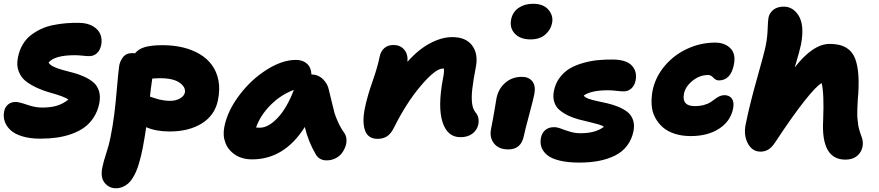

<svg xmlns="http://www.w3.org/2000/svg" viewBox="-21 -774 4665 1019"><path d="M192.9 -38.1Q138.2 -38.1 97.2 -50.5Q56.2 -63 34.2 -84Q12.2 -105 3.9 -130.1Q-4.4 -155.3 1 -182.1Q4.9 -204.6 21 -218.8Q37.1 -232.9 62 -232.9Q80.1 -232.9 123 -218Q166 -203.1 201.2 -203.1Q249 -203.1 281.2 -213.1Q313.5 -223.1 341.8 -245.1Q331.5 -254.4 303.2 -264.4Q274.9 -274.4 243.2 -283Q211.4 -291.5 177 -307.1Q142.6 -322.8 116.9 -342.3Q91.3 -361.8 78.4 -394.8Q65.4 -427.7 74.2 -469.2Q81.5 -506.8 99.1 -536.9Q116.7 -566.9 142.1 -586.7Q167.5 -606.4 196.8 -620.1Q226.1 -633.8 261.2 -640.9Q296.4 -647.9 329.1 -650.6Q361.8 -653.3 397.9 -652.8Q442.4 -652.3 471.9 -635Q501.5 -617.7 511.7 -591.6Q522 -565.4 516.1 -535.2Q510.3 -506.8 493.4 -491.5Q476.6 -476.1 452.1 -476.1Q439.9 -476.1 417.2 -478.5Q394.5 -481 376 -481Q268.6 -481 236.8 -441.9Q243.7 -429.2 264.6 -419.4Q285.6 -409.7 312 -402.6Q338.4 -395.5 368.7 -387.5Q398.9 -379.4 426.3 -366.9Q453.6 -354.5 474.4 -337.2Q495.1 -319.8 504.2 -291.3Q513.2 -262.7 505.9 -225.1Q497.6 -183.6 476.3 -150.9Q455.1 -118.2 425.8 -97.2Q396.5 -76.2 358.2 -62.7Q319.8 -49.3 279.3 -43.7Q238.8 -38.1 192.9 -38.1Z M593.8 225.1Q557.6 225.1 534.4 196.3Q511.2 167.5 522 115.2Q528.3 83.5 543 39.1Q557.6 -5.4 564 -38.1Q577.6 -105 585.2 -165.5Q592.8 -226.1 598.9 -298.6Q605 -371.1 610.8 -418.9Q613.8 -446.3 630.9 -469.2Q647.9 -492.2 680.2 -492.2Q690.9 -492.2 695.8 -491.2Q714.8 -515.1 750.2 -524.7Q785.6 -534.2 841.8 -534.2Q898.9 -534.2 948.7 -522.5Q998.5 -510.7 1038.3 -487.3Q1078.1 -463.9 1103.8 -428.7Q1129.4 -393.6 1138.4 -346.9Q1147.5 -300.3 1135.7 -242.2Q1119.6 -162.6 1050.8 -119.4Q981.9 -76.2 878.9 -76.2Q806.6 -76.2 754.9 -99.1Q749.5 -58.6 736.8 9.8Q731.9 34.2 727.5 52.7Q723.1 71.3 716.1 95Q709 118.7 701.4 136Q693.8 153.3 682.9 171.1Q671.9 189 659.2 200Q646.5 210.9 629.9 218Q613.3 225.1 593.8 225.1ZM829.1 -358.9Q806.6 -358.9 787.1 -356.9Q778.3 -297.4 774.9 -261.2Q778.3 -260.3 796.1 -254.4Q814 -248.5 822.3 -246.3Q830.6 -244.1 847.9 -241.5Q865.2 -238.8 881.8 -238.8Q912.1 -238.8 934.1 -251.5Q956.1 -264.2 960 -282.2Q965.8 -311 932.4 -335Q898.9 -358.9 829.1 -358.9Z M1316.9 71.8Q1264.6 71.8 1227.3 47.4Q1189.9 22.9 1175 -16.6Q1160.2 -56.2 1169.9 -102.1Q1186.5 -185.5 1248.8 -268.3Q1311 -351.1 1393.8 -403.6Q1476.6 -456.1 1549.8 -456.1Q1585.9 -456.1 1608.2 -436Q1630.4 -416 1631.8 -378.9Q1668 -378.4 1693.1 -353.8Q1718.3 -329.1 1724.6 -295.9Q1729.5 -277.8 1739 -236.3Q1748.5 -194.8 1753.9 -175.8Q1759.3 -156.7 1773.2 -126Q1787.1 -95.2 1806.6 -67.9Q1815.9 -54.7 1817.6 -35.9Q1819.3 -17.1 1812.7 2.2Q1806.2 21.5 1793.5 38.6Q1780.8 55.7 1759.3 66.4Q1737.8 77.1 1711.9 77.1Q1674.8 77.1 1655.8 46.9Q1614.7 -22.9 1596.7 -100.1Q1488.3 71.8 1316.9 71.8ZM1357.9 -96.2Q1403.3 -96.2 1452.6 -148.4Q1502 -200.7 1538.6 -296.9Q1469.7 -271.5 1415 -216.6Q1360.4 -161.6 1337.9 -97.2Q1343.8 -96.2 1357.9 -96.2Z M2422.4 -45.9Q2353.5 -45.9 2327.6 -126Q2301.8 -206.1 2329.6 -355Q2337.9 -394.5 2334.5 -410.2H2329.6Q2290 -410.2 2212.9 -319.3Q2135.7 -228.5 2071.3 -99.1Q2054.7 -64.9 2033.7 -51Q2012.7 -37.1 1982.4 -37.1Q1932.6 -37.1 1916.5 -81.3Q1900.4 -125.5 1915.5 -200.2Q1927.7 -261.2 1955.8 -341.1Q1983.9 -420.9 1993.7 -472.2Q1999.5 -502 2018.6 -518.6Q2037.6 -535.2 2067.4 -535.2Q2103 -535.2 2124 -511Q2145 -486.8 2141.6 -445.8Q2196.8 -509.3 2259.5 -543.2Q2322.3 -577.1 2379.4 -577.1Q2451.7 -577.1 2484.9 -532.5Q2518.1 -487.8 2504.4 -418Q2490.2 -345.2 2485.4 -300.3Q2480.5 -255.4 2484.6 -224.6Q2488.8 -193.8 2503.4 -176.8Q2524.4 -151.9 2517.6 -113.8Q2511.2 -84 2486.6 -64.9Q2461.9 -45.9 2422.4 -45.9Z M2794.9 -564.9Q2739.7 -564.9 2711.2 -595.5Q2682.6 -626 2691.9 -671.9Q2700.2 -710.9 2731.7 -732.4Q2763.2 -753.9 2808.1 -753.9Q2863.3 -753.9 2889.9 -722.2Q2916.5 -690.4 2909.2 -652.8Q2902.8 -616.7 2873.3 -590.8Q2843.8 -564.9 2794.9 -564.9ZM2677.2 19Q2626 19 2601.1 -12.5Q2576.2 -43.9 2585 -88.9Q2595.2 -140.1 2604.5 -195.3Q2613.8 -250.5 2614.3 -253.9Q2624.5 -303.2 2660.6 -334.7Q2696.8 -366.2 2749 -366.2Q2785.2 -366.2 2804.2 -342.3Q2823.2 -318.4 2814.9 -274.9Q2811.5 -254.9 2787.4 -164.6Q2763.2 -74.2 2759.3 -53.2Q2745.1 19 2677.2 19Z M3054.2 88.9Q2992.2 88.9 2948.5 78.1Q2904.8 67.4 2882.3 48.3Q2859.9 29.3 2852.3 6.3Q2844.7 -16.6 2850.1 -43.9Q2855.5 -69.3 2873.3 -84.2Q2891.1 -99.1 2919.9 -99.1Q2936 -99.1 2956.8 -91.1Q2977.5 -83 3004.2 -75Q3030.8 -66.9 3060.1 -66.9Q3140.1 -66.9 3184.1 -101.1Q3175.8 -107.9 3154.1 -114.3Q3132.3 -120.6 3106.4 -126.5Q3080.6 -132.3 3051 -140.1Q3021.5 -147.9 2995.4 -160.4Q2969.2 -172.9 2949.2 -189.5Q2929.2 -206.1 2920.7 -232.4Q2912.1 -258.8 2918.9 -292Q2926.8 -332 2950 -362.5Q2973.1 -393.1 3003.7 -410.9Q3034.2 -428.7 3074.5 -439.9Q3114.7 -451.2 3152.3 -454.8Q3189.9 -458.5 3231.9 -458Q3302.7 -457.5 3332.3 -426Q3361.8 -394.5 3352.1 -346.2Q3346.7 -319.8 3329.8 -304.4Q3313 -289.1 3289.1 -289.1Q3272.9 -289.1 3250.2 -292Q3227.5 -294.9 3205.1 -294.9Q3117.2 -294.9 3077.1 -267.1Q3082.5 -257.3 3102.1 -250.2Q3121.6 -243.2 3147.2 -237.8Q3172.9 -232.4 3202.4 -225.6Q3231.9 -218.8 3259 -207.8Q3286.1 -196.8 3307.1 -181.2Q3328.1 -165.5 3337.9 -139.2Q3347.7 -112.8 3341.3 -78.1Q3332 -33.2 3306.6 -0.2Q3281.2 32.7 3242.7 51.8Q3204.1 70.8 3157.5 79.8Q3110.8 88.9 3054.2 88.9Z M3645 -51.8Q3597.7 -51.8 3559.6 -64.2Q3521.5 -76.7 3496.6 -98.6Q3471.7 -120.6 3455.8 -150.6Q3439.9 -180.7 3437.5 -216.1Q3435.1 -251.5 3441.9 -291Q3457 -365.7 3507.3 -424.8Q3557.6 -483.9 3628.2 -515.9Q3698.7 -547.9 3774.9 -547.9Q3824.7 -547.9 3855 -518.3Q3885.3 -488.8 3874 -431.2Q3857.4 -347.2 3793.9 -347.2Q3778.3 -347.2 3765.1 -361.6Q3752 -376 3737.8 -376Q3692.4 -376 3654.3 -345.2Q3616.2 -314.5 3608.9 -275.9Q3596.7 -210.9 3666 -210.9Q3693.8 -210.9 3715.6 -217Q3737.3 -223.1 3750.2 -231.7Q3763.2 -240.2 3773.9 -248.5Q3784.7 -256.8 3797.1 -262.9Q3809.6 -269 3823.7 -269Q3850.1 -269 3863.3 -250.5Q3876.5 -231.9 3869.6 -196.8Q3855.5 -129.4 3794.9 -90.6Q3734.4 -51.8 3645 -51.8Z M4015.6 30.8Q3971.2 30.8 3948 -12.9Q3924.8 -56.6 3936.5 -113.8Q3957.5 -218.8 3996.3 -355.7Q4035.2 -492.7 4043.5 -534.2Q4051.8 -577.6 4053.2 -621.1Q4054.7 -664.6 4057.6 -680.2Q4062.5 -705.1 4083.3 -721.9Q4104 -738.8 4139.6 -738.8Q4161.6 -738.8 4181.2 -727.8Q4200.7 -716.8 4216.6 -692.6Q4232.4 -668.5 4236.3 -630.6Q4240.2 -592.8 4230.5 -539.1Q4223.1 -503.4 4196.8 -416Q4293.5 -541 4382.8 -541Q4436.5 -541 4469.7 -521Q4502.9 -501 4517.3 -463.4Q4531.7 -425.8 4534.9 -371.1Q4538.1 -316.4 4531.7 -247.1Q4529.8 -223.1 4529.3 -201.9Q4528.8 -180.7 4528.8 -166Q4528.8 -151.4 4531 -134.8Q4533.2 -118.2 4533.9 -110.4Q4534.7 -102.5 4538.6 -88.9Q4542.5 -75.2 4543.2 -72.3Q4543.9 -69.3 4548.8 -55.9Q4553.7 -42.5 4553.7 -42Q4561 -20 4556.6 4.9Q4550.3 35.2 4527.1 54.2Q4503.9 73.2 4465.8 73.2Q4335.9 73.2 4347.7 -136.2Q4353.5 -275.9 4339.8 -333Q4310.5 -316.9 4246.8 -236.1Q4183.1 -155.3 4094.7 -21Q4075.7 8.3 4057.1 19.5Q4038.6 30.8 4015.6 30.8Z"/></svg>

Font: Shantell Sans Irregular Bouncy
Style: Italic
Weight: 800
Italic angle: -11.31°
Designer: Stephen Nixon, Anya Danilova, Shantell Martin
Foundry: Arrow Type
Version: Version 1.006;[9816181b4]